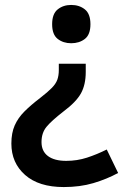

<svg xmlns="http://www.w3.org/2000/svg" viewBox="-20 -565 503 777"><path d="M327 -274Q327 -222 307.5 -187Q288 -152 237 -114Q188 -76 168 -51.5Q148 -27 148 10Q148 47 174 66.5Q200 86 248 86Q292 86 332 73Q372 60 412 40L458 135Q412 160 358 176Q304 192 238 192Q137 192 81.5 143Q26 94 26 16Q26 -27 39.5 -57.5Q53 -88 79 -114Q105 -140 143 -169Q174 -193 190 -209.5Q206 -226 212 -242.5Q218 -259 218 -282V-307H327ZM346 -467Q346 -425 323.5 -407.5Q301 -390 268 -390Q236 -390 213.5 -407.5Q191 -425 191 -467Q191 -509 213.5 -527Q236 -545 268 -545Q301 -545 323.5 -527Q346 -509 346 -467Z"/></svg>

Font: Noto Sans Lisu SemiBold
Style: Regular
Weight: 600
Designer: Monotype Design Team. David Williams.
Foundry: Monotype Imaging Inc.
Version: Version 2.102; ttfautohint (v1.8.4.7-5d5b)